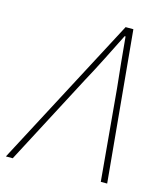

<svg xmlns="http://www.w3.org/2000/svg" viewBox="-148 -737 693 813"><g transform="rotate(15 199.0 -330.0)"><path d="M-46 0 302 -660H336L398 0H370L334 -400Q328 -454 322.5 -510.5Q317 -567 312 -622H308Q281 -568 252 -510.5Q223 -453 194 -400L-16 0Z"/></g></svg>

Font: Source Sans 3 ExtraLight
Style: Italic
Weight: 250
Italic angle: -11°
Designer: Paul D. Hunt
Foundry: Adobe
Version: Version 3.046;hotconv 1.0.118;makeotfexe 2.5.65603